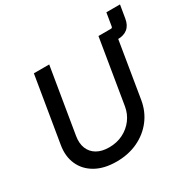

<svg xmlns="http://www.w3.org/2000/svg" viewBox="-182 -1012 1200 1203"><g transform="rotate(-30 418.0 -410.5)"><path d="M609.4 -649.4 622.6 -727.5H710.4Q720.7 -727.5 722.2 -737.8L737.8 -831.5H836.4L820.8 -737.8Q813.5 -693.4 786.4 -671.4Q759.3 -649.4 715.3 -649.4ZM326.7 11.2Q237.8 11.2 176.8 -23.2Q115.7 -57.6 88.9 -117.7Q62 -177.7 74.7 -253.9L153.3 -727.5H264.2L186 -255.4Q177.7 -205.6 192.6 -168.2Q207.5 -130.9 242.9 -110.1Q278.3 -89.4 331.1 -89.4Q387.2 -89.4 432.1 -112.1Q477.1 -134.8 506.3 -173.8Q535.6 -212.9 543.9 -262.7L620.6 -727.5H731.4L652.3 -246.6Q639.6 -169.9 595 -111.8Q550.3 -53.7 481.4 -21.2Q412.6 11.2 326.7 11.2Z"/></g></svg>

Font: Inter 17pt Medium
Style: Italic
Weight: 500
Italic angle: -9.3988°
Version: Version 4.001;git-66647c0bb